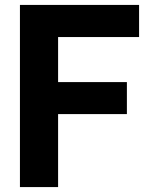

<svg xmlns="http://www.w3.org/2000/svg" viewBox="-20 -760 599 780"><path d="M61 0V-740H545V-609.5H216V0ZM166 -296.5V-426.5H495.5V-296.5Z"/></svg>

Font: Encode Sans SemiCondensed
Style: Bold
Weight: 700
Width: 4
Designer: Multiple Designers
Foundry: Impallari Type
Version: Version 3.002